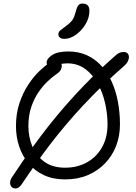

<svg xmlns="http://www.w3.org/2000/svg" viewBox="-20 -1001 766 1082"><path d="M69 61Q53 61 45 52Q37 43 37 28.5Q37 14 46 0Q108 -94 171.5 -182Q235 -270 305 -354Q375 -438 453.5 -519.5Q532 -601 624 -682Q640 -697 651 -702.5Q662 -708 677 -708Q691 -708 698.5 -700.5Q706 -693 706.5 -681Q707 -669 700.5 -655.5Q694 -642 680 -630Q552 -518 450.5 -409Q349 -300 265 -190.5Q181 -81 104 35Q87 61 69 61ZM347 10Q279 10 227.5 -14Q176 -38 141 -80Q106 -122 88 -176Q70 -230 70 -290Q70 -362 90 -421Q110 -480 140 -525Q170 -570 202 -600.5Q234 -631 259 -646.5Q284 -662 292 -662Q309 -662 318 -653.5Q327 -645 328 -632.5Q329 -620 322 -607Q315 -594 299 -584Q277 -569 250 -544Q223 -519 198 -483Q173 -447 156.5 -399Q140 -351 140 -290Q140 -230 162 -176.5Q184 -123 230 -89.5Q276 -56 347 -56Q416 -56 470 -86Q524 -116 555 -171Q586 -226 586 -300Q586 -360 572 -421Q558 -482 529.5 -532.5Q501 -583 458.5 -613.5Q416 -644 359 -644Q334 -644 318.5 -638.5Q303 -633 292.5 -627Q282 -621 271 -621Q257 -621 250 -628Q243 -635 243 -650Q243 -670 273.5 -690.5Q304 -711 365 -711Q422 -711 468 -690.5Q514 -670 549.5 -632Q585 -594 608.5 -543Q632 -492 644 -430Q656 -368 656 -300Q656 -235 634.5 -179Q613 -123 572 -80.5Q531 -38 474.5 -14Q418 10 347 10ZM343 -782Q327 -782 318 -789Q309 -796 309 -807Q309 -821 320.5 -830.5Q332 -840 353 -855Q380 -875 390 -891.5Q400 -908 407 -936Q414 -963 422.5 -972Q431 -981 443 -981Q465 -981 474.5 -970.5Q484 -960 484 -940Q484 -901 462 -864.5Q440 -828 407.5 -805Q375 -782 343 -782Z"/></svg>

Font: Shantell Sans Light
Style: Regular
Weight: 300
Designer: Stephen Nixon, Anya Danilova, Shantell Martin
Foundry: Arrow Type
Version: Version 1.011;[c5ecc13dd]